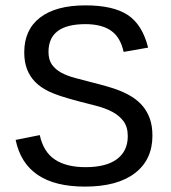

<svg xmlns="http://www.w3.org/2000/svg" viewBox="-20 -689 640 719"><path d="M550.8 -180.7Q550.8 -90.8 485.1 -40.5Q419.4 9.8 297.9 9.8Q74.7 9.8 38.6 -165L128.9 -183.1Q142.6 -120.1 185.5 -91.6Q228.5 -63 300.3 -63Q377.9 -63 418.2 -93.3Q458.5 -123.5 458.5 -179.2Q458.5 -213.4 442.6 -234.9Q426.8 -256.3 400.9 -270Q375 -283.7 342.5 -292.2Q310.1 -300.8 276.9 -309.1Q198.2 -329.6 164.8 -345.7Q131.3 -361.8 111.3 -382.6Q91.3 -403.3 81.1 -430.2Q70.8 -457 70.8 -493.2Q70.8 -577.6 130.1 -623.3Q189.5 -668.9 300.3 -668.9Q403.8 -668.9 458.5 -632.8Q513.2 -596.7 534.7 -510.7L442.9 -494.6Q431.2 -549.3 396 -574Q360.8 -598.6 299.8 -598.6Q161.6 -598.6 161.6 -494.6Q161.6 -465.3 174.6 -447Q187.5 -428.7 209.7 -416.7Q231.9 -404.8 261.5 -397Q291 -389.2 324.7 -380.4Q392.6 -363.3 422.4 -351.8Q452.1 -340.3 475.3 -325.7Q498.5 -311 515.1 -291Q531.7 -271 541.3 -244.1Q550.8 -217.3 550.8 -180.7Z"/></svg>

Font: Cousine
Style: Regular
Weight: 400
Monospace: yes
Designer: Steve Matteson
Foundry: Ascender Corporation
Version: Version 1.20